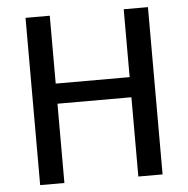

<svg xmlns="http://www.w3.org/2000/svg" viewBox="-50 -740 774 789"><g transform="rotate(-5 336.5 -345.0)"><path d="M184 -690V0H84V-690ZM500 -410V-327H176V-410ZM589 -690V0H489V-690Z"/></g></svg>

Font: Exo 2 Medium
Style: Regular
Weight: 500
Designer: Natanael Gama
Foundry: Natanael Gama
Version: Version 2.010